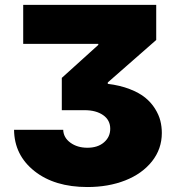

<svg xmlns="http://www.w3.org/2000/svg" viewBox="-20 -747 715 777"><path d="M36.9 -221.6H235.8Q236.9 -190 264.9 -169.6Q293 -149.1 333.8 -149.1Q375.7 -149.1 400.9 -171Q426.1 -192.8 426.1 -225.9Q426.1 -261 397.4 -281.1Q368.6 -301.1 322.4 -301.1H230.1V-431.8L377.8 -565.3V-569.6H73.9V-727.3H612.2V-585.2L416.2 -413.4V-407.7Q465.9 -401.6 504.8 -386.5Q543.7 -371.4 567.6 -351.9Q591.6 -332.4 607.2 -307.4Q622.9 -282.3 628.9 -258.3Q634.9 -234.4 634.9 -208.8Q634.9 -144.2 595 -93.9Q555 -43.7 486.9 -16.9Q418.7 9.9 333.8 9.9Q200.6 9.9 119.3 -54.7Q38 -119.3 36.9 -221.6Z"/></svg>

Font: Karasuma Gothic
Style: Black
Weight: 900
Designer: Rasmus Andersson / Ryoko Nishizuka
Foundry: Genbu
Version: Version 1.00